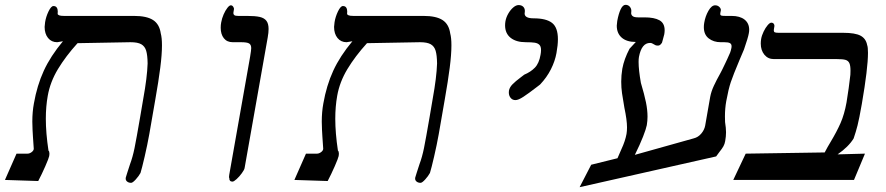

<svg xmlns="http://www.w3.org/2000/svg" viewBox="-52 -746 3672 796"><path d="M567 -190Q559 -145.5 547.8 -97Q536.5 -48.5 530.5 -29Q523.5 -16 510.8 -2Q498 12 491.5 12Q481 12 474.2 6Q467.5 0 469.5 -10Q469.5 -11 475.5 -29.5Q484.5 -57 487 -65Q498 -94 505.8 -132.2Q513.5 -170.5 529 -260.5Q533 -285.5 542 -337Q558 -424.5 560 -483Q559.5 -517.5 554 -535.8Q548.5 -554 533.8 -562.5Q519 -571 489 -571L269.5 -567Q220.5 -513 188.2 -459.5Q156 -406 146 -349Q138 -304.5 138 -253.5Q138 -194.5 149 -121.5Q153 -118.5 153 -108.5Q153 -106 152 -99Q150.5 -90.5 136 -57.2Q121.5 -24 106.5 4.5L-31.5 0L16.5 -109H62Q70.5 -109 79 -115.2Q87.5 -121.5 88 -129L86.5 -151Q85.5 -171 84.5 -180.5Q84 -187.5 83 -206.8Q82 -226 82 -241.5Q82 -282 88.5 -317Q101.5 -391.5 129.5 -452.5Q157.5 -513.5 209 -575L185 -571Q161.5 -571 147.2 -588.5Q133 -606 133 -634.5Q133 -640 135 -654Q138.5 -676.5 149.2 -698.8Q160 -721 169.5 -721Q179 -721 183.2 -714.8Q187.5 -708.5 187.5 -698.5L187 -689Q187 -685 193.2 -682.5Q199.5 -680 213 -680H504Q556 -680 582.5 -663Q609 -646 614.5 -607.5Q619.5 -589.5 619.5 -558Q619.5 -520.5 612.5 -465.5Q605.5 -410.5 592 -334Z M1059 -597 962 -49Q960.5 -41.5 950.5 -27.8Q940.5 -14 929 -3.5Q917.5 7 911.5 7Q905 7 901.5 3Q898 -1 899 -7Q898.5 -6.5 898 -8.2Q897.5 -10 897.5 -13Q897.5 -15 898.5 -22L983 -500L985 -511.5Q989.5 -538.5 989.5 -546.5Q989.5 -560.5 980.8 -565.8Q972 -571 948 -571H913Q889 -571 876 -587.5Q863 -604 863 -631Q863 -643 865 -653Q868 -670 875.2 -686.5Q882.5 -703 890.8 -713.5Q899 -724 905 -724Q911 -724 915 -717.8Q919 -711.5 918 -708L916 -696Q915.5 -694.5 915.5 -691.5Q915.5 -686 919.8 -683Q924 -680 936 -680H973Q1006 -680 1024.8 -675.8Q1043.5 -671.5 1052.5 -659.8Q1061.5 -648 1061.5 -626Q1061.5 -610 1058 -592Z M1767 -190Q1759 -145.5 1747.8 -97Q1736.5 -48.5 1730.5 -29Q1723.5 -16 1710.8 -2Q1698 12 1691.5 12Q1681 12 1674.2 6Q1667.5 0 1669.5 -10Q1669.5 -11 1675.5 -29.5Q1684.5 -57 1687 -65Q1698 -94 1705.8 -132.2Q1713.5 -170.5 1729 -260.5Q1733 -285.5 1742 -337Q1758 -424.5 1760 -483Q1759.5 -517.5 1754 -535.8Q1748.5 -554 1733.8 -562.5Q1719 -571 1689 -571L1469.5 -567Q1420.5 -513 1388.2 -459.5Q1356 -406 1346 -349Q1338 -304.5 1338 -253.5Q1338 -194.5 1349 -121.5Q1353 -118.5 1353 -108.5Q1353 -106 1352 -99Q1350.5 -90.5 1336 -57.2Q1321.5 -24 1306.5 4.5L1168.5 0L1216.5 -109H1262Q1270.5 -109 1279 -115.2Q1287.5 -121.5 1288 -129L1286.5 -151Q1285.5 -171 1284.5 -180.5Q1284 -187.5 1283 -206.8Q1282 -226 1282 -241.5Q1282 -282 1288.5 -317Q1301.5 -391.5 1329.5 -452.5Q1357.5 -513.5 1409 -575L1385 -571Q1361.5 -571 1347.2 -588.5Q1333 -606 1333 -634.5Q1333 -640 1335 -654Q1338.5 -676.5 1349.2 -698.8Q1360 -721 1369.5 -721Q1379 -721 1383.2 -714.8Q1387.5 -708.5 1387.5 -698.5L1387 -689Q1387 -685 1393.2 -682.5Q1399.5 -680 1413 -680H1704Q1756 -680 1782.5 -663Q1809 -646 1814.5 -607.5Q1819.5 -589.5 1819.5 -558Q1819.5 -520.5 1812.5 -465.5Q1805.5 -410.5 1792 -334Z M2174 -385.5Q2139 -358.5 2118 -344.8Q2097 -331 2085 -331Q2072.5 -331 2065 -340.2Q2057.5 -349.5 2057.5 -362.5Q2057.5 -367.5 2058 -370Q2060.5 -384 2072.8 -396.5Q2085 -409 2106.5 -425L2121.5 -436.5Q2148 -447.5 2165.5 -465.5Q2183 -483.5 2189 -519Q2191 -529 2191 -538.5Q2191 -553.5 2184.2 -560.2Q2177.5 -567 2164.8 -569Q2152 -571 2127.5 -571Q2088 -571 2065 -589.2Q2042 -607.5 2042 -641Q2042 -649 2043.5 -658Q2046.5 -674.5 2055.5 -690Q2064.5 -705.5 2076 -715.2Q2087.5 -725 2098 -725Q2110 -725 2117 -718.2Q2124 -711.5 2124 -700.5Q2124 -696 2123.5 -694L2123 -690Q2123 -670 2160.5 -670Q2212.5 -670 2236.8 -651Q2261 -632 2261 -583.5Q2261 -559 2255 -526Q2249 -492.5 2232 -458.8Q2215 -425 2187 -395.5Z M2399 -63 2508 -90 2524.5 -128Q2540 -161 2545.5 -191Q2547.5 -203 2547.5 -218Q2547.5 -248 2536.5 -300Q2530 -337 2526.8 -359.5Q2523.5 -382 2523.5 -407.5Q2523.5 -433.5 2528 -461Q2535.5 -501.5 2558 -544L2584 -572Q2546 -572 2525.5 -590Q2505 -608 2505 -639.5Q2505 -645 2507 -659Q2512.5 -689 2521.2 -707.5Q2530 -726 2541.5 -726Q2553 -726 2560 -717Q2567 -708 2565 -695Q2563.5 -686 2569.8 -680Q2576 -674 2593 -674H2620Q2660.5 -674 2682 -662Q2703.5 -650 2703.5 -620.5Q2703.5 -613 2702 -604Q2701 -600 2696 -581.5L2692.5 -569Q2688.5 -563 2684.8 -560Q2681 -557 2676 -557Q2669.5 -557 2665.8 -558.5Q2662 -560 2657.5 -563Q2654.5 -565 2651 -566.5Q2647.5 -568 2643 -568Q2608 -568 2597 -510Q2595.5 -502 2595.5 -489Q2595.5 -456.5 2605 -402.5Q2619.5 -354 2626 -322Q2632.5 -290 2632.5 -262.5Q2632.5 -245 2629.5 -227Q2626.5 -211.5 2614 -179.5Q2601.5 -147.5 2580 -104L2824.5 -172.5Q2842.5 -177 2855.2 -192Q2868 -207 2871.5 -225Q2873 -236 2883 -291L2892.5 -345Q2896.5 -366.5 2907.5 -390.2Q2918.5 -414 2934 -441.5Q2936.5 -447 2939.5 -452Q2942.5 -457 2944 -461L2956 -486L2963.5 -502Q2972 -520 2975 -527.8Q2978 -535.5 2980.5 -548Q2981 -550 2981 -554Q2981 -563.5 2974.2 -567.2Q2967.5 -571 2951 -571H2936Q2906.5 -571 2886.2 -586.8Q2866 -602.5 2866 -633.5Q2866 -642 2867.5 -651Q2872 -678.5 2885 -701.2Q2898 -724 2913 -724Q2923.5 -724 2930.5 -717Q2937.5 -710 2936.5 -703L2934.5 -693Q2934 -691.5 2934 -688.5Q2934 -683 2938.2 -681.5Q2942.5 -680 2955 -680H2981Q3015.5 -680 3034.8 -664.8Q3054 -649.5 3054 -622.5Q3054 -615.5 3052.5 -608Q3049.5 -590 3032.5 -541L3014 -497.5Q2987.5 -434.5 2977.8 -405.5Q2968 -376.5 2959 -327Q2953.5 -296.5 2953.5 -263.5Q2953.5 -248.5 2954 -240Q2958 -215 2958 -197.5Q2958 -180.5 2954.5 -161Q2952.5 -149 2947 -139.2Q2941.5 -129.5 2931 -116.5Q2918.5 -100 2917 -97.5L2351 30Z M3534 -109 3488.5 0H2988L3039.5 -109L3367 -114Q3379.5 -138 3391.5 -157.5Q3417 -200 3432.8 -235.8Q3448.5 -271.5 3457.5 -321Q3467.5 -382 3473.5 -436Q3474 -442 3474 -453Q3474 -474.5 3469.2 -484.5Q3464.5 -494.5 3453.2 -497.8Q3442 -501 3418.5 -501H3156.5Q3132 -501 3117 -519.2Q3102 -537.5 3102 -565.5Q3102 -574.5 3103.5 -584Q3106 -599 3113.8 -615Q3121.5 -631 3130.5 -641.5Q3139.5 -652 3145.5 -652Q3152.5 -652 3156 -647.2Q3159.5 -642.5 3158.5 -637L3156.5 -625Q3156 -623 3156 -620Q3156 -614 3160.2 -612Q3164.5 -610 3176.5 -610H3443.5Q3493.5 -610 3515.8 -598Q3538 -586 3543 -559.5Q3546.5 -550.5 3546.5 -527Q3546.5 -463 3521 -315Q3510 -252.5 3503.2 -226Q3496.5 -199.5 3487 -172Q3466 -137.5 3420.5 -106L3532.5 -109Z"/></svg>

Font: JuliaMono ExtraBoldItalic
Style: Regular
Weight: 800
Italic angle: -9°
Monospace: yes
Designer: cormullion
Foundry: corm
Version: Version 0.049; ttfautohint (v1.8.4)